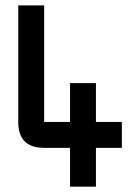

<svg xmlns="http://www.w3.org/2000/svg" viewBox="-20 -704 528 724"><path d="M48.8 -683.6H146.5V-244.1H244.1V-390.6H341.8V-244.1H439.5V-146.5H341.8V0H244.1V-146.5H146.5Q48.8 -146.5 48.8 -244.1Z"/></svg>

Font: BabelStone Runic Staveless Rule
Style: Regular
Weight: 400
Designer: Andrew West
Foundry: BabelStone
Version: Version 3.002 March 14, 2022